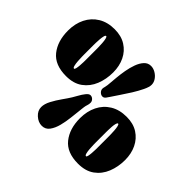

<svg xmlns="http://www.w3.org/2000/svg" viewBox="-163 -906 1138 1138"><g transform="rotate(45 405.5 -337.0)"><path d="M204.6 -695.8Q260.3 -695.8 299.3 -671.1Q338.4 -646.5 358.9 -604Q379.4 -561.5 379.4 -508.3Q379.4 -451.2 359.9 -402.6Q340.3 -354 300 -324.5Q259.8 -294.9 196.8 -294.9Q103 -294.9 58.6 -350.3Q14.2 -405.8 14.2 -494.6Q14.2 -552.7 36.9 -598.1Q59.6 -643.6 102.3 -669.7Q145 -695.8 204.6 -695.8ZM592.3 -617.2Q592.3 -598.6 577.6 -568.1Q563 -537.6 542 -503.9Q521 -470.2 500.7 -440.7Q480.5 -411.1 469.2 -393.6Q463.9 -385.3 455.3 -373.5Q446.8 -361.8 435.1 -361.8Q422.4 -361.8 412.1 -372.1Q401.9 -382.3 401.9 -395Q401.9 -399.4 402.8 -403.3Q403.8 -407.2 404.8 -411.1Q407.2 -421.4 408.7 -431.6Q410.2 -441.9 410.6 -452.1Q412.1 -470.2 414.8 -500Q417.5 -529.8 423.3 -563.2Q429.2 -596.7 439.9 -626.5Q450.7 -656.2 468 -675.3Q485.4 -694.3 510.7 -694.3Q530.3 -694.3 549.1 -683.3Q567.9 -672.4 580.1 -654.8Q592.3 -637.2 592.3 -617.2ZM198.7 -359.9Q203.6 -359.9 206.3 -371.3Q209 -382.8 210.2 -398.4Q211.4 -414.1 211.7 -427.7Q211.9 -441.4 211.9 -445.8V-529.3Q211.9 -534.7 211.7 -551Q211.4 -567.4 210.2 -585.9Q209 -604.5 205.8 -617.9Q202.6 -631.3 197.3 -631.3Q191.4 -631.3 188.5 -619.4Q185.5 -607.4 184.1 -590.8Q182.6 -574.2 182.4 -559.8Q182.1 -545.4 182.1 -540.5V-464.4Q182.1 -458.5 182.4 -441.9Q182.6 -425.3 184.1 -406.2Q185.5 -387.2 189 -373.5Q192.4 -359.9 198.7 -359.9ZM622.1 -378.9Q677.7 -378.9 716.6 -354Q755.4 -329.1 775.9 -286.6Q796.4 -244.1 796.4 -190.9Q796.4 -133.8 776.9 -85.2Q757.3 -36.6 717 -7.3Q676.8 22 613.8 22Q520.5 22 476.1 -33.4Q431.6 -88.9 431.6 -177.2Q431.6 -235.4 454.1 -281Q476.6 -326.7 519.3 -352.8Q562 -378.9 622.1 -378.9ZM222.2 -61.5Q222.2 -87.9 238.8 -119.1Q255.4 -150.4 276.6 -180.2Q297.9 -210 311.5 -231.9Q317.9 -241.7 329.1 -262.5Q340.3 -283.2 354 -300.5Q367.7 -317.9 379.9 -317.9Q392.6 -317.9 402.1 -308.3Q411.6 -298.8 411.6 -286.1Q411.6 -273.9 407.7 -262.7Q403.8 -251.5 402.3 -239.7Q400.9 -229 399.7 -218.5Q398.4 -208 397.5 -197.3Q395 -175.8 391.1 -140.6Q387.2 -105.5 378.2 -69.6Q369.1 -33.7 351.3 -9.3Q333.5 15.1 303.2 15.1Q273.4 15.1 247.8 -8.1Q222.2 -31.2 222.2 -61.5ZM616.2 -43Q621.1 -43 623.5 -54.2Q626 -65.4 627.2 -80.8Q628.4 -96.2 628.7 -109.6Q628.9 -123 628.9 -127.4V-212.4Q628.9 -217.8 628.7 -234.1Q628.4 -250.5 627.2 -269Q626 -287.6 622.8 -301Q619.6 -314.5 614.3 -314.5Q608.9 -314.5 605.7 -303Q602.5 -291.5 601.3 -275.9Q600.1 -260.3 599.9 -246.3Q599.6 -232.4 599.6 -228V-142.1Q599.6 -136.7 599.9 -121.1Q600.1 -105.5 601.6 -87.4Q603 -69.3 606.4 -56.2Q609.9 -43 616.2 -43Z"/></g></svg>

Font: Caprasimo
Style: Regular
Weight: 400
Designer: The DocRepair Project, Phaedra Charles, Flavia Zimbardi
Foundry: Google
Version: Version 1.001